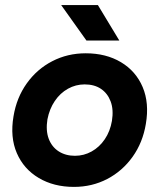

<svg xmlns="http://www.w3.org/2000/svg" viewBox="-20 -721 625 753"><path d="M270 12Q191 12 132 -23Q73 -58 46 -120.5Q19 -183 33 -265Q45 -338 85 -394Q125 -450 185 -481Q245 -512 316 -512Q396 -512 454.5 -477Q513 -442 539.5 -379.5Q566 -317 552 -235Q540 -162 500 -106Q460 -50 400.5 -19Q341 12 270 12ZM274 -110Q309 -110 339.5 -127Q370 -144 391 -175Q412 -206 419 -247Q426 -291 414 -323Q402 -355 376 -372.5Q350 -390 312 -390Q277 -390 246.5 -373Q216 -356 195 -325Q174 -294 166 -253Q159 -209 171 -177Q183 -145 210 -127.5Q237 -110 274 -110ZM319 -562 220 -701H364L448 -562Z"/></svg>

Font: Figtree Light
Style: Bold Italic
Weight: 700
Italic angle: -9.5°
Version: Version 2.000